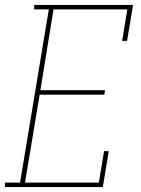

<svg xmlns="http://www.w3.org/2000/svg" viewBox="-49 -755 569 775"><path d="M-29 0V-18H32L148 -717H89V-735H488L464 -590H444L465 -717H167L114 -391H375L372 -373H111L52 -18H350L371 -145H390L366 0Z"/></svg>

Font: Iosevka Slab Thin
Style: Italic
Weight: 100
Italic angle: -9°
Monospace: yes
Designer: Belleve Invis
Foundry: Belleve Invis
Version: Version 11.1.1; ttfautohint (v1.8.3)